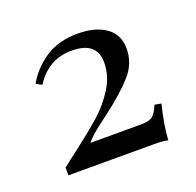

<svg xmlns="http://www.w3.org/2000/svg" viewBox="-70 -829 478 468"><g transform="rotate(-20 169.0 -595.0)"><path d="M274 -680Q274 -642 248 -612.5Q222 -583 172 -545Q168 -542 147 -526Q126 -510 112 -494H244Q266 -494 274.5 -501.5Q283 -509 291 -528L308 -525Q295 -473 293 -435Q281 -438 255 -438H35V-458Q52 -472 75 -489Q119 -523 145 -546Q171 -569 191 -600.5Q211 -632 211 -667Q211 -721 146 -721Q85 -721 51 -667L36 -675Q55 -709 89.5 -732Q124 -755 174 -755Q219 -755 246.5 -736Q274 -717 274 -680Z"/></g></svg>

Font: Myanmar April Display
Style: Regular
Weight: 400
Designer: Khon Soe Zaw Thu
Foundry: Myanmar OS
Version: Version 2.50 April 12, 2019